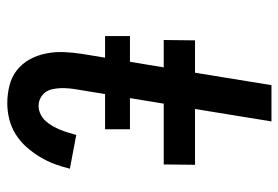

<svg xmlns="http://www.w3.org/2000/svg" viewBox="-142 -634 783 540"><g transform="rotate(90 250.0 -363.5)"><path d="M270 8Q245 8 220.5 2Q196 -4 177 -19Q158 -34 146.5 -55Q135 -76 130 -100.5Q125 -125 126 -150.5Q127 -176 131 -202L169 -432H92L93 -520H184L219 -735H321L286 -520H443L442 -432H271L231 -187Q229 -176 228 -164Q227 -152 227.5 -140.5Q228 -129 230.5 -118Q233 -107 239.5 -98.5Q246 -90 256 -85Q266 -80 278 -80Q289 -80 300.5 -85.5Q312 -91 320 -100Q328 -109 334 -119.5Q340 -130 344.5 -141Q349 -152 352.5 -163.5Q356 -175 359 -186L454 -168Q449 -147 441 -125.5Q433 -104 421 -84Q409 -64 393 -46Q377 -28 357 -15.5Q337 -3 314.5 2.5Q292 8 270 8ZM343 -267H81V-337H343Z"/></g></svg>

Font: Iosevka Semibold
Style: Italic
Weight: 600
Italic angle: -9°
Monospace: yes
Designer: Belleve Invis
Foundry: Belleve Invis
Version: Version 32.5.0; ttfautohint (v1.8.4)